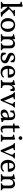

<svg xmlns="http://www.w3.org/2000/svg" viewBox="2733 -3490 766 6272"><g transform="rotate(90 3116.0 -354.0)"><path d="M36 3Q36 -7 37 -18.5Q38 -30 41 -40Q81 -40 95.5 -58.5Q110 -77 110 -127V-575Q110 -598 105.5 -614Q101 -630 85 -638Q69 -646 35 -646Q35 -657 37 -666Q39 -675 44 -683Q59 -683 86.5 -688Q114 -693 140 -700.5Q166 -708 178 -717Q187 -714 193.5 -705Q200 -696 200 -677V-127Q200 -77 213.5 -58.5Q227 -40 259 -40Q262 -30 263 -17Q264 -4 264 3Q238 2 209 1Q180 0 151 0Q132 0 111.5 0.5Q91 1 71.5 1.5Q52 2 36 3ZM392 9Q369 -26 332 -73Q295 -120 253.5 -167Q212 -214 176 -249L175 -233L274 -323Q308 -354 323 -373Q338 -392 338 -403Q338 -411 330 -415Q322 -419 309 -419Q306 -429 304.5 -439Q303 -449 303 -460Q324 -459 343 -458.5Q362 -458 378 -458Q394 -458 407 -458Q424 -458 449 -458Q474 -458 501 -460Q501 -450 499.5 -438.5Q498 -427 494 -418Q474 -418 456 -412Q438 -406 417.5 -393Q397 -380 372 -357L262 -257L260 -289Q295 -253 331.5 -211.5Q368 -170 421 -106Q441 -82 455.5 -69Q470 -56 486 -50.5Q502 -45 525 -43Q525 -29 524 -18.5Q523 -8 520 0Q496 0 475 1Q454 2 434 4Q414 6 392 9Z M796 9Q728 9 677 -20.5Q626 -50 598 -103.5Q570 -157 570 -229Q570 -297 599 -351Q628 -405 679 -436Q730 -467 796 -467Q867 -467 917.5 -437Q968 -407 995 -353.5Q1022 -300 1022 -229Q1022 -160 993.5 -106.5Q965 -53 914.5 -22Q864 9 796 9ZM804 -39Q864 -39 893 -88.5Q922 -138 922 -217Q922 -279 903.5 -324.5Q885 -370 854 -394.5Q823 -419 786 -419Q728 -419 699.5 -372Q671 -325 671 -250Q671 -182 687.5 -135Q704 -88 734 -63.5Q764 -39 804 -39Z M1173 -214V-325Q1173 -348 1168 -363.5Q1163 -379 1147 -387Q1131 -395 1098 -396Q1098 -407 1100 -416Q1102 -425 1107 -433Q1138 -435 1178 -445Q1218 -455 1241 -467Q1250 -464 1256.5 -454.5Q1263 -445 1263 -423ZM1559 -127Q1559 -75 1573.5 -57.5Q1588 -40 1618 -40Q1621 -31 1622 -20.5Q1623 -10 1623 3Q1601 2 1573 1Q1545 0 1514 0Q1494 0 1472 0.5Q1450 1 1430 1.5Q1410 2 1395 3Q1395 -10 1396 -21Q1397 -32 1400 -40Q1436 -40 1452.5 -58.5Q1469 -77 1469 -127V-279Q1469 -350 1442.5 -375.5Q1416 -401 1376 -401Q1350 -401 1324 -384.5Q1298 -368 1280.5 -331.5Q1263 -295 1263 -234V-127Q1263 -77 1278 -58.5Q1293 -40 1332 -40Q1335 -31 1336 -20.5Q1337 -10 1337 3Q1323 2 1303 1.5Q1283 1 1260.5 0.5Q1238 0 1218 0Q1198 0 1176 0.5Q1154 1 1134 1.5Q1114 2 1099 3Q1099 -10 1100 -21Q1101 -32 1104 -40Q1143 -40 1158 -58.5Q1173 -77 1173 -127V-325L1263 -423Q1263 -411 1261.5 -396Q1260 -381 1256 -364Q1259 -369 1262 -375.5Q1265 -382 1271 -390Q1288 -413 1325.5 -437.5Q1363 -462 1416 -462Q1454 -462 1486.5 -446.5Q1519 -431 1539 -395.5Q1559 -360 1559 -299Z M2014 -432Q2013 -408 2012.5 -381Q2012 -354 2016 -328Q2006 -322 1993 -319Q1980 -316 1966 -316Q1964 -344 1949.5 -369Q1935 -394 1911 -410Q1887 -426 1854 -426Q1823 -426 1804.5 -411Q1786 -396 1786 -371Q1786 -354 1793.5 -341Q1801 -328 1826 -313.5Q1851 -299 1905 -278Q1959 -258 1990 -238Q2021 -218 2034 -193Q2047 -168 2047 -132Q2047 -90 2023 -58Q1999 -26 1957.5 -8.5Q1916 9 1864 9Q1804 9 1768.5 -0.5Q1733 -10 1699 -28Q1701 -44 1701.5 -67Q1702 -90 1701.5 -113Q1701 -136 1700 -152Q1708 -158 1722.5 -160.5Q1737 -163 1752 -163Q1759 -100 1790.5 -69Q1822 -38 1874 -38Q1915 -38 1937.5 -56Q1960 -74 1960 -102Q1960 -120 1951.5 -133Q1943 -146 1920 -159Q1897 -172 1852 -190Q1798 -212 1765.5 -231Q1733 -250 1718.5 -276Q1704 -302 1704 -342Q1704 -374 1720 -397.5Q1736 -421 1761.5 -436.5Q1787 -452 1816 -459.5Q1845 -467 1870 -467Q1915 -467 1949 -458Q1983 -449 2014 -432Z M2339 9Q2268 9 2221 -23Q2174 -55 2150.5 -109.5Q2127 -164 2127 -229Q2127 -293 2152 -347Q2177 -401 2223.5 -434Q2270 -467 2334 -467Q2399 -467 2438.5 -439Q2478 -411 2497.5 -364Q2517 -317 2521 -260Q2517 -240 2506 -226Q2489 -226 2455 -226Q2421 -226 2378 -225.5Q2335 -225 2290 -223.5Q2245 -222 2205 -220V-271H2417Q2417 -337 2393 -378Q2369 -419 2325 -419Q2301 -419 2278 -404.5Q2255 -390 2240 -353Q2225 -316 2225 -250Q2225 -201 2237.5 -154.5Q2250 -108 2281.5 -77.5Q2313 -47 2371 -47Q2404 -47 2436 -61.5Q2468 -76 2493 -105Q2501 -100 2508 -91Q2515 -82 2517 -74Q2483 -29 2438.5 -10Q2394 9 2339 9Z M2762 -147Q2762 -104 2771 -81Q2780 -58 2799.5 -50Q2819 -42 2851 -40Q2854 -32 2855 -21Q2856 -10 2856 3Q2841 2 2820.5 1.5Q2800 1 2776.5 0.5Q2753 0 2730 0Q2695 0 2656 1Q2617 2 2598 3Q2598 -10 2599 -21Q2600 -32 2603 -40Q2629 -42 2644.5 -49.5Q2660 -57 2666 -75.5Q2672 -94 2672 -127V-227H2762ZM2762 -293V-214H2672V-325L2762 -423Q2762 -388 2756 -361Q2750 -334 2745 -307ZM2740 -301Q2751 -329 2757 -347Q2763 -365 2770 -377Q2792 -412 2822 -435Q2852 -458 2891 -458Q2929 -458 2960 -434Q2957 -418 2955.5 -397Q2954 -376 2953.5 -355Q2953 -334 2953 -316Q2944 -313 2928.5 -310Q2913 -307 2896 -307Q2894 -355 2880.5 -370Q2867 -385 2847 -385Q2829 -385 2809.5 -365.5Q2790 -346 2776 -314Q2762 -282 2762 -243ZM2672 -214V-325Q2672 -348 2667 -363.5Q2662 -379 2646 -387Q2630 -395 2597 -396Q2597 -407 2599 -416Q2601 -425 2606 -433Q2637 -435 2677 -445Q2717 -455 2740 -467Q2749 -464 2755.5 -454.5Q2762 -445 2762 -423Z M3223 9Q3215 -11 3198.5 -49.5Q3182 -88 3161.5 -135Q3141 -182 3120.5 -227.5Q3100 -273 3084.5 -307.5Q3069 -342 3063 -355Q3050 -382 3041 -394.5Q3032 -407 3023 -411.5Q3014 -416 3001 -418Q2997 -431 2996 -439Q2995 -447 2995 -461Q3016 -460 3042 -459Q3068 -458 3100 -458Q3121 -458 3143.5 -458.5Q3166 -459 3186.5 -459.5Q3207 -460 3223 -461Q3223 -450 3221 -439.5Q3219 -429 3216 -420Q3166 -416 3157 -404Q3148 -392 3167 -351Q3174 -336 3187 -305.5Q3200 -275 3216 -236Q3232 -197 3248 -157.5Q3264 -118 3276 -86H3265Q3291 -151 3312 -203Q3333 -255 3351 -300Q3376 -365 3366 -390.5Q3356 -416 3318 -419Q3313 -429 3310 -439.5Q3307 -450 3307 -461Q3326 -460 3351.5 -459Q3377 -458 3400 -458Q3423 -458 3449 -459Q3475 -460 3493 -461Q3493 -448 3490.5 -437.5Q3488 -427 3484 -418Q3468 -414 3456 -403.5Q3444 -393 3432 -370.5Q3420 -348 3404 -309L3269 0Q3260 4 3247.5 6.5Q3235 9 3223 9Z M3851 9Q3840 4 3833.5 -9Q3827 -22 3827 -50Q3827 -59 3828 -71.5Q3829 -84 3832 -94H3834Q3831 -78 3820.5 -59.5Q3810 -41 3793 -27Q3776 -12 3750 -2.5Q3724 7 3687 7Q3624 7 3591 -21.5Q3558 -50 3558 -99Q3558 -138 3576.5 -165.5Q3595 -193 3624.5 -211.5Q3654 -230 3688.5 -241Q3723 -252 3756 -258Q3789 -264 3814 -268Q3814 -309 3812.5 -332Q3811 -355 3806.5 -368.5Q3802 -382 3793 -392Q3781 -407 3765.5 -414.5Q3750 -422 3731 -422Q3698 -422 3679 -401.5Q3660 -381 3652 -354Q3644 -327 3643 -306Q3632 -306 3615 -307.5Q3598 -309 3591 -313Q3593 -338 3591.5 -369Q3590 -400 3586 -422Q3626 -443 3672 -455Q3718 -467 3756 -467Q3793 -467 3819.5 -456.5Q3846 -446 3862 -429Q3888 -404 3896 -363.5Q3904 -323 3904 -256V-146Q3904 -118 3908 -101Q3912 -84 3925.5 -77Q3939 -70 3966 -68Q3966 -58 3965 -45Q3964 -32 3960 -22Q3935 -20 3904.5 -12Q3874 -4 3851 9ZM3715 -48Q3737 -48 3760 -62.5Q3783 -77 3798.5 -108Q3814 -139 3814 -189V-227Q3788 -224 3760.5 -218.5Q3733 -213 3709 -202Q3685 -191 3670 -171.5Q3655 -152 3655 -119Q3655 -82 3673 -65Q3691 -48 3715 -48Z M4199 9Q4140 9 4111.5 -21.5Q4083 -52 4083 -120V-391Q4068 -396 4052 -399Q4036 -402 4011 -404Q4011 -417 4013 -426.5Q4015 -436 4020 -448H4083V-580Q4103 -585 4122.5 -596Q4142 -607 4157 -620Q4167 -616 4170 -608Q4173 -600 4173 -568V-448H4303Q4303 -438 4301 -426.5Q4299 -415 4294 -404Q4258 -402 4228 -399Q4198 -396 4173 -391V-141Q4173 -108 4180 -86.5Q4187 -65 4200 -55Q4213 -45 4231 -45Q4252 -45 4267.5 -51Q4283 -57 4297 -69Q4310 -54 4312 -36Q4295 -17 4263 -4Q4231 9 4199 9Z M4379 3Q4379 -7 4380 -18.5Q4381 -30 4384 -40Q4424 -40 4438.5 -58.5Q4453 -77 4453 -127V-325Q4453 -348 4448.5 -364Q4444 -380 4428 -388Q4412 -396 4378 -396Q4378 -407 4380 -416Q4382 -425 4387 -433Q4402 -433 4429 -438Q4456 -443 4482.5 -450.5Q4509 -458 4521 -467Q4530 -464 4536.5 -455Q4543 -446 4543 -427V-127Q4543 -77 4556.5 -58.5Q4570 -40 4602 -40Q4605 -30 4606 -17Q4607 -4 4607 3Q4590 2 4571 1.5Q4552 1 4532.5 0.5Q4513 0 4494 0Q4475 0 4454.5 0.5Q4434 1 4415 1.5Q4396 2 4379 3ZM4490 -580Q4465 -580 4448 -597Q4431 -614 4431 -638Q4431 -665 4449 -682Q4467 -699 4490 -699Q4517 -699 4533.5 -682Q4550 -665 4550 -638Q4550 -615 4532.5 -597.5Q4515 -580 4490 -580Z M4886 9Q4878 -11 4861.5 -49.5Q4845 -88 4824.5 -135Q4804 -182 4783.5 -227.5Q4763 -273 4747.5 -307.5Q4732 -342 4726 -355Q4713 -382 4704 -394.5Q4695 -407 4686 -411.5Q4677 -416 4664 -418Q4660 -431 4659 -439Q4658 -447 4658 -461Q4679 -460 4705 -459Q4731 -458 4763 -458Q4784 -458 4806.5 -458.5Q4829 -459 4849.5 -459.5Q4870 -460 4886 -461Q4886 -450 4884 -439.5Q4882 -429 4879 -420Q4829 -416 4820 -404Q4811 -392 4830 -351Q4837 -336 4850 -305.5Q4863 -275 4879 -236Q4895 -197 4911 -157.5Q4927 -118 4939 -86H4928Q4954 -151 4975 -203Q4996 -255 5014 -300Q5039 -365 5029 -390.5Q5019 -416 4981 -419Q4976 -429 4973 -439.5Q4970 -450 4970 -461Q4989 -460 5014.5 -459Q5040 -458 5063 -458Q5086 -458 5112 -459Q5138 -460 5156 -461Q5156 -448 5153.5 -437.5Q5151 -427 5147 -418Q5131 -414 5119 -403.5Q5107 -393 5095 -370.5Q5083 -348 5067 -309L4932 0Q4923 4 4910.5 6.5Q4898 9 4886 9Z M5413 9Q5342 9 5295 -23Q5248 -55 5224.5 -109.5Q5201 -164 5201 -229Q5201 -293 5226 -347Q5251 -401 5297.5 -434Q5344 -467 5408 -467Q5473 -467 5512.5 -439Q5552 -411 5571.5 -364Q5591 -317 5595 -260Q5591 -240 5580 -226Q5563 -226 5529 -226Q5495 -226 5452 -225.5Q5409 -225 5364 -223.5Q5319 -222 5279 -220V-271H5491Q5491 -337 5467 -378Q5443 -419 5399 -419Q5375 -419 5352 -404.5Q5329 -390 5314 -353Q5299 -316 5299 -250Q5299 -201 5311.5 -154.5Q5324 -108 5355.5 -77.5Q5387 -47 5445 -47Q5478 -47 5510 -61.5Q5542 -76 5567 -105Q5575 -100 5582 -91Q5589 -82 5591 -74Q5557 -29 5512.5 -10Q5468 9 5413 9Z M5746 -214V-325Q5746 -348 5741 -363.5Q5736 -379 5720 -387Q5704 -395 5671 -396Q5671 -407 5673 -416Q5675 -425 5680 -433Q5711 -435 5751 -445Q5791 -455 5814 -467Q5823 -464 5829.5 -454.5Q5836 -445 5836 -423ZM6132 -127Q6132 -75 6146.5 -57.5Q6161 -40 6191 -40Q6194 -31 6195 -20.5Q6196 -10 6196 3Q6174 2 6146 1Q6118 0 6087 0Q6067 0 6045 0.5Q6023 1 6003 1.5Q5983 2 5968 3Q5968 -10 5969 -21Q5970 -32 5973 -40Q6009 -40 6025.5 -58.5Q6042 -77 6042 -127V-279Q6042 -350 6015.5 -375.5Q5989 -401 5949 -401Q5923 -401 5897 -384.5Q5871 -368 5853.5 -331.5Q5836 -295 5836 -234V-127Q5836 -77 5851 -58.5Q5866 -40 5905 -40Q5908 -31 5909 -20.5Q5910 -10 5910 3Q5896 2 5876 1.5Q5856 1 5833.5 0.5Q5811 0 5791 0Q5771 0 5749 0.5Q5727 1 5707 1.5Q5687 2 5672 3Q5672 -10 5673 -21Q5674 -32 5677 -40Q5716 -40 5731 -58.5Q5746 -77 5746 -127V-325L5836 -423Q5836 -411 5834.5 -396Q5833 -381 5829 -364Q5832 -369 5835 -375.5Q5838 -382 5844 -390Q5861 -413 5898.5 -437.5Q5936 -462 5989 -462Q6027 -462 6059.5 -446.5Q6092 -431 6112 -395.5Q6132 -360 6132 -299Z"/></g></svg>

Font: Vollkorn
Style: Regular
Weight: 400
Designer: Friedrich Althausen
Foundry: Friedrich Althausen
Version: Version 4.104